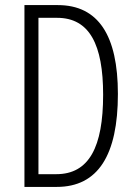

<svg xmlns="http://www.w3.org/2000/svg" viewBox="-20 -734 534 754"><path d="M443 -365C443 -595 366 -714 207 -714H76V0H203C365 0 443 -125 443 -365ZM385 -362C385 -157 330 -50 201 -50H131V-664H204C332 -664 385 -558 385 -362Z"/></svg>

Font: Noto Sans Lao Looped ExtraCondensed Light
Style: Regular
Weight: 300
Width: 2
Designer: Mark Frömberg, Ben Mitchell
Foundry: The Fontpad Ltd
Version: Version 1.002